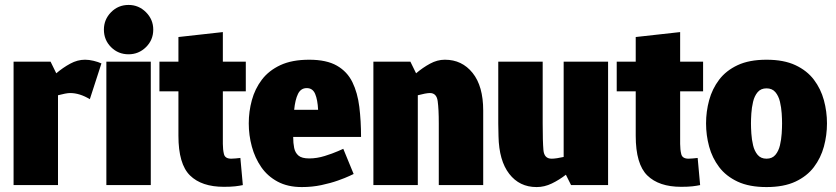

<svg xmlns="http://www.w3.org/2000/svg" viewBox="-20 -750 3386 778"><path d="M344 -348Q303 -373 264 -373Q256 -373 243 -370.5Q230 -368 215 -364V0H35V-500H185L208 -453Q235 -476 264.5 -492Q294 -508 324 -508Q324 -508 325 -508Q341 -508 359.5 -503.5Q378 -499 391 -493Z M501 -530Q459 -530 430 -559Q401 -588 401 -630Q401 -671 430 -700.5Q459 -730 501 -730Q542 -730 571.5 -700.5Q601 -671 601 -630Q601 -588 571.5 -559Q542 -530 501 -530ZM411 0V-500H591V0Z M954 -110 964 0Q950 3 932.5 5Q915 7 887 7Q797 7 750 -39Q703 -85 703 -200V-380H626V-500H703V-600L883 -620V-500H976V-380H883V-167Q883 -144 887.5 -125.5Q892 -107 917 -107Q926 -107 934.5 -108Q943 -109 954 -110Z M1203 8Q1146 8 1105 -14Q1064 -36 1038.5 -73Q1013 -110 1000.5 -156Q988 -202 988 -250Q988 -298 1000.5 -344Q1013 -390 1041 -427Q1069 -464 1116 -486Q1163 -508 1233 -508Q1303 -508 1345 -484Q1387 -460 1408 -417Q1429 -374 1436 -317Q1443 -260 1443 -195H1168Q1168 -170 1172 -150.5Q1176 -131 1189.5 -119.5Q1203 -108 1233 -108Q1264 -108 1296 -118Q1328 -128 1349.5 -137.5Q1371 -147 1371 -147L1413 -45Q1413 -45 1396 -37Q1379 -29 1349.5 -18.5Q1320 -8 1282.5 0Q1245 8 1203 8ZM1223 -393Q1199 -393 1187.5 -369.5Q1176 -346 1172 -305H1269Q1267 -346 1257 -369.5Q1247 -393 1223 -393Z M1938 0H1758V-250Q1758 -308 1753.5 -340.5Q1749 -373 1722 -373Q1714 -373 1701 -370.5Q1688 -368 1673 -364V0H1493V-500H1643L1666 -453Q1693 -476 1722.5 -492Q1752 -508 1782 -508H1783Q1852 -508 1895 -454.5Q1938 -401 1938 -302Z M2154 8Q2085 8 2043.5 -45.5Q2002 -99 2000 -198L1999 -250V-500H2179V-250Q2179 -177 2182 -142Q2185 -107 2215 -107Q2225 -107 2237.5 -109Q2250 -111 2264 -114V-500H2444V0H2294L2273 -42Q2246 -21 2216 -6.5Q2186 8 2155 8H2154Z M2807 -110 2817 0Q2803 3 2785.5 5Q2768 7 2740 7Q2650 7 2603 -39Q2556 -85 2556 -200V-380H2479V-500H2556V-600L2736 -620V-500H2829V-380H2736V-167Q2736 -144 2740.5 -125.5Q2745 -107 2770 -107Q2779 -107 2787.5 -108Q2796 -109 2807 -110Z M2841 -250Q2841 -298 2853.5 -344Q2866 -390 2894 -427Q2922 -464 2969 -486Q3016 -508 3086 -508Q3156 -508 3203 -486Q3250 -464 3278 -427Q3306 -390 3318.5 -344Q3331 -298 3331 -250Q3331 -202 3318.5 -156Q3306 -110 3278 -73Q3250 -36 3203 -14Q3156 8 3086 8Q3016 8 2969 -14Q2922 -36 2894 -73Q2866 -110 2853.5 -156Q2841 -202 2841 -250ZM3023 -250Q3023 -233 3024.5 -209Q3026 -185 3031.5 -161.5Q3037 -138 3050 -122.5Q3063 -107 3086 -107Q3109 -107 3122 -122.5Q3135 -138 3140.5 -161.5Q3146 -185 3147.5 -209Q3149 -233 3149 -250Q3149 -267 3147.5 -290.5Q3146 -314 3140.5 -337.5Q3135 -361 3122 -376.5Q3109 -392 3086 -392Q3063 -392 3050 -376.5Q3037 -361 3031.5 -337.5Q3026 -314 3024.5 -290.5Q3023 -267 3023 -250Z"/></svg>

Font: Epunda Sans Black
Style: Regular
Weight: 900
Designer: Simon Atzbach
Foundry: typofactur
Version: Version 2.204; ttfautohint (v1.8.4.7-5d5b)